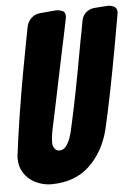

<svg xmlns="http://www.w3.org/2000/svg" viewBox="-82 -763 587 822"><g transform="rotate(-5 211.5 -352.0)"><path d="M63 -664Q68 -685 83.5 -699.5Q99 -714 121 -716L190 -722Q205 -722 217.5 -716.5Q230 -711 230 -693Q230 -690 228 -680L214 -612Q208 -584 202.5 -558.5Q197 -533 192 -508L146 -287Q140 -262 137 -245Q133 -229 128.5 -204.5Q124 -180 124 -160Q124 -144 132 -133.5Q140 -123 152 -123Q169 -123 180 -136.5Q191 -150 198 -168.5Q205 -187 209 -206.5Q213 -226 216 -238Q224 -273 230.5 -305.5Q237 -338 244 -372.5Q251 -407 258 -446Q265 -485 274 -533Q278 -555 282 -577.5Q286 -600 291 -623L299 -668Q303 -689 318 -702.5Q333 -716 355 -718L411 -722Q427 -722 439.5 -715.5Q452 -709 452 -690Q452 -688 450 -678L424 -532Q417 -495 408.5 -448.5Q400 -402 390.5 -355.5Q381 -309 372 -266.5Q363 -224 356 -195Q332 -100 269 -41Q206 18 105 18Q83 18 59 10.5Q35 3 15.5 -12Q-4 -27 -16.5 -50Q-29 -73 -29 -104V-112Q-29 -119 -28 -120Q-25 -146 -19 -188.5Q-13 -231 -5.5 -280Q2 -329 10.5 -378.5Q19 -428 26 -467Q41 -547 50 -596Z"/></g></svg>

Font: Bangerz 2
Style: Regular
Weight: 400
Designer: vernon adams
Foundry: Vernon Adams
Version: Version 2.10;December 28, 2023;FontCreator 13.0.0.2683 64-bi